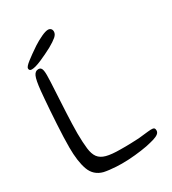

<svg xmlns="http://www.w3.org/2000/svg" viewBox="-188 -855 870 972"><g transform="rotate(-30 247.5 -369.0)"><path d="M131.5 9Q80 -4.5 62 -54.2Q44 -104 44 -185.5Q44 -212 45.2 -247.2Q46.5 -282.5 48.8 -320.8Q51 -359 53.5 -395.2Q56 -431.5 58.5 -461Q61 -490.5 62.5 -506.5Q68.5 -566 78 -586.8Q87.5 -607.5 105.5 -607.5Q115.5 -607.5 120.5 -602Q125.5 -596.5 127.2 -586Q129 -575.5 129 -560Q129 -543.5 127.8 -519.2Q126.5 -495 125 -466.5Q123.5 -438 121.8 -406.5Q120 -375 118.5 -343.5Q117 -312 116 -282Q115 -252 115 -226Q115.5 -172 119.8 -137Q124 -102 138.2 -82.8Q152.5 -63.5 182.2 -55.5Q212 -47.5 264 -47.5Q295.5 -47 324 -48Q352.5 -49 371.5 -50Q408.5 -54 428.5 -56.2Q448.5 -58.5 457 -57Q464 -56 466.8 -52Q469.5 -48 469.5 -40Q469.5 -28.5 459.8 -20.8Q450 -13 431 -7.2Q412 -1.5 383.5 4.5Q351.5 10.5 312 14.5Q272.5 18.5 234 18.5Q220.5 18.5 201.2 17.5Q182 16.5 163.5 14.2Q145 12 131.5 9ZM77.5 -622.5Q70.5 -622.5 66.5 -625.8Q62.5 -629 62.5 -636.5Q62.5 -646.5 89 -667.2Q115.5 -688 156.5 -715.5Q182 -732 207.8 -744Q233.5 -756 247.5 -756Q257.5 -756 263.8 -750Q270 -744 270 -733Q270 -718 254.8 -704.8Q239.5 -691.5 208.5 -674Q172 -654.5 134.8 -638.5Q97.5 -622.5 77.5 -622.5Z"/></g></svg>

Font: Gluten Thin ExtraLight
Style: Regular
Weight: 250
Version: Version 1.300